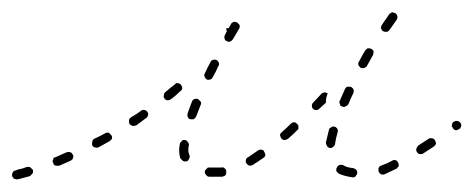

<svg xmlns="http://www.w3.org/2000/svg" viewBox="-20 -282 775 314"><path d="M29 6Q30 5 31 4Q32 3 33 2Q34 1 34 -1Q34 -2 34 -4Q33 -5 32 -6Q31 -7 30 -8Q29 -9 27 -9Q26 -9 24 -9Q17 -6 10 -5Q7 -4 5 -3Q2 -3 1 0Q-1 3 0 6Q0 7 1 8Q2 10 3 10Q4 11 6 11Q7 12 9 11Q11 11 14 10Q21 8 29 6ZM559 8Q560 7 561 7Q562 6 563 4Q564 3 564 2Q565 -1 563 -4Q561 -6 558 -7Q547 -8 541 -12Q538 -13 535 -12Q532 -11 531 -8Q530 -7 530 -5Q530 -4 530 -2Q531 -1 532 0Q533 1 534 2Q543 6 556 8Q557 8 559 8ZM344 7Q345 6 347 6Q348 5 349 4Q350 3 350 1Q350 0 350 -2Q350 -5 347 -7Q345 -9 342 -8Q337 -8 332 -8Q328 -8 323 -8Q322 -8 320 -8Q319 -7 318 -6Q317 -5 316 -4Q315 -3 315 -1Q315 2 317 4Q319 7 322 7Q327 7 332 7Q338 7 344 7ZM630 -8Q631 -9 632 -10Q632 -12 632 -13Q632 -15 631 -16Q630 -19 627 -20Q624 -21 621 -19Q612 -14 603 -11Q602 -11 601 -10Q600 -9 599 -7Q599 -6 599 -4Q599 -3 599 -2Q600 1 603 3Q606 4 609 3Q618 -1 628 -6Q629 -6 630 -8ZM98 -21Q99 -22 99 -23Q100 -25 100 -26Q100 -28 99 -29Q98 -32 95 -33Q92 -34 89 -33Q80 -29 71 -25Q70 -25 68 -24Q67 -23 67 -21Q66 -20 66 -18Q66 -17 67 -16Q67 -14 68 -13Q69 -12 71 -11Q72 -11 74 -11Q75 -11 77 -11Q86 -15 95 -19Q97 -20 98 -21ZM414 -28Q414 -31 412 -34Q411 -37 408 -37Q405 -38 402 -36Q393 -30 386 -25Q384 -24 383 -23Q383 -22 382 -20Q382 -19 382 -17Q382 -16 383 -15Q385 -12 388 -11Q391 -11 393 -12Q401 -17 411 -24Q413 -25 414 -28ZM275 -23Q276 -22 277 -21Q278 -20 279 -19Q280 -18 282 -18Q283 -18 285 -18Q288 -19 289 -22Q291 -25 290 -28Q288 -32 288 -37Q288 -40 289 -45Q289 -48 287 -50Q285 -53 282 -53Q281 -53 279 -53Q278 -52 277 -51Q276 -50 275 -49Q274 -48 274 -46Q273 -41 273 -37Q273 -29 275 -23ZM693 -47Q693 -50 691 -53Q691 -54 689 -55Q688 -55 687 -56Q685 -56 684 -56Q682 -56 681 -55Q672 -49 664 -44Q662 -42 661 -39Q660 -36 662 -33Q663 -32 664 -31Q665 -30 666 -30Q668 -30 669 -30Q671 -30 672 -31Q680 -36 689 -42Q692 -44 693 -47ZM515 -43Q516 -41 519 -40Q521 -40 522 -40Q524 -41 525 -42Q526 -43 527 -44Q528 -45 528 -47Q529 -55 532 -65Q533 -68 532 -71Q530 -74 527 -75Q526 -75 524 -75Q523 -75 522 -74Q520 -73 519 -72Q518 -71 518 -70Q515 -58 513 -49Q513 -46 515 -43ZM163 -55Q164 -58 162 -61Q161 -62 160 -63Q159 -64 158 -65Q156 -65 155 -65Q153 -65 152 -64Q143 -59 134 -55Q131 -53 131 -50Q130 -47 131 -44Q132 -42 135 -41Q138 -40 141 -41Q150 -46 159 -51Q162 -53 163 -55ZM468 -71Q468 -72 468 -74Q468 -75 468 -77Q467 -78 466 -79Q464 -82 461 -82Q458 -82 456 -80Q448 -72 441 -66Q440 -65 439 -64Q438 -63 438 -61Q438 -60 439 -58Q439 -57 440 -56Q442 -53 445 -53Q448 -53 451 -55Q458 -61 466 -69Q467 -70 468 -71ZM733 -73Q734 -74 734 -76Q735 -77 734 -79Q734 -80 733 -81Q731 -84 728 -84Q725 -85 723 -83H722Q721 -82 720 -81Q720 -80 719 -78Q719 -77 719 -75Q720 -74 721 -72Q722 -70 725 -69Q728 -69 731 -71Q733 -72 733 -73ZM221 -91Q222 -92 222 -94Q223 -95 222 -97Q222 -98 221 -99Q219 -102 216 -102Q213 -103 211 -101Q203 -95 194 -90Q193 -89 192 -88Q191 -87 191 -85Q191 -84 191 -82Q191 -81 192 -79Q194 -77 197 -76Q200 -76 203 -77Q211 -83 219 -89Q221 -90 221 -91ZM287 -91Q288 -88 291 -87Q293 -87 294 -87Q296 -87 297 -87Q298 -88 299 -89Q300 -90 301 -92Q304 -100 308 -110Q309 -112 309 -113Q309 -115 308 -116Q307 -117 306 -118Q305 -119 304 -120Q301 -121 298 -120Q295 -119 294 -116Q290 -106 287 -97Q286 -94 287 -91ZM497 -102Q494 -102 492 -104Q490 -106 490 -109Q490 -112 492 -114L506 -129Q507 -130 508 -130Q510 -131 511 -131Q513 -131 514 -130Q515 -130 516 -129Q516 -128 515 -127Q513 -121 513 -116Q513 -115 513 -114L502 -104Q500 -102 497 -102ZM535 -115Q535 -113 536 -112Q536 -110 537 -109Q538 -108 540 -108Q542 -106 545 -108Q548 -109 550 -112Q553 -120 558 -130Q559 -133 558 -136Q557 -138 554 -140Q553 -140 551 -140Q550 -141 548 -140Q547 -140 546 -139Q545 -138 544 -136Q540 -127 536 -118Q535 -116 535 -115ZM278 -138Q278 -141 276 -143Q275 -145 274 -145Q272 -146 271 -146Q270 -146 268 -146Q267 -145 266 -144Q258 -138 250 -131Q248 -129 248 -126Q247 -123 249 -121Q251 -118 254 -118Q257 -118 260 -120Q268 -126 275 -133Q278 -135 278 -138ZM314 -159Q314 -158 315 -156Q315 -155 316 -154Q317 -153 318 -152Q321 -151 324 -152Q327 -153 328 -156Q333 -164 337 -174Q339 -176 338 -179Q337 -182 334 -184Q331 -185 328 -184Q325 -183 324 -180Q319 -171 315 -162Q314 -161 314 -159ZM566 -179Q566 -177 566 -176Q567 -174 568 -173Q569 -172 570 -171Q573 -170 576 -171Q579 -172 580 -174Q585 -183 590 -192Q591 -195 591 -198Q590 -201 587 -202Q586 -203 584 -203Q583 -203 581 -203Q580 -202 579 -201Q578 -201 577 -199Q572 -191 567 -181Q566 -180 566 -179ZM351 -236Q350 -235 350 -235Q350 -233 351 -231L348 -225Q347 -224 347 -222Q347 -221 347 -219Q348 -218 348 -217Q349 -215 351 -215Q353 -213 356 -214Q359 -215 361 -218L371 -235Q372 -236 372 -238Q372 -239 372 -241Q371 -242 370 -243Q369 -245 368 -245Q365 -247 362 -246Q359 -245 358 -243L354 -236Q352 -236 351 -236ZM603 -236Q604 -233 606 -231Q608 -231 609 -230Q611 -230 612 -230Q614 -230 615 -231Q616 -232 617 -233L629 -250Q630 -252 630 -255Q629 -259 627 -260Q626 -261 624 -261Q623 -262 621 -262Q620 -261 618 -260Q617 -260 616 -258L605 -242Q603 -239 603 -236Z"/></svg>

Font: FRB American Cursive Dashed Extralight
Style: Italic
Weight: 200
Italic angle: -25°
Version: Version 2.0;Modular Font Editor K font №1